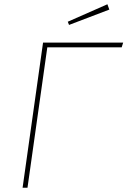

<svg xmlns="http://www.w3.org/2000/svg" viewBox="-20 -881 598 901"><path d="M551 -659H202L109 0H86L182 -681H558ZM493 -836 304 -764 298 -779 484 -861Z"/></svg>

Font: FiraGO Thin
Style: Italic
Weight: 100
Italic angle: -8°
Designer: bBox Type GmbH
Foundry: bBox Type GmbH
Version: Version 1.001